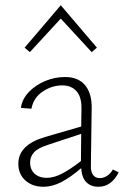

<svg xmlns="http://www.w3.org/2000/svg" viewBox="-20 -709 482 733"><path d="M433 -51Q421 -26 401.5 -11Q382 4 356 4Q326 4 309 -14Q292 -32 290 -67Q249 -32 214.5 -14Q180 4 145 4Q104 4 77 -20Q50 -44 50 -84Q50 -156 152 -186L290 -226L291 -292Q292 -339 272 -361Q252 -383 218 -383Q178 -383 143 -359.5Q108 -336 100 -294L60 -297Q64 -330 89.5 -357Q115 -384 152 -399.5Q189 -415 228 -415Q279 -415 305 -383.5Q331 -352 330 -296L327 -78Q326 -54 335 -41.5Q344 -29 361 -29Q375 -29 388.5 -37.5Q402 -46 411 -62ZM158 -30Q185 -30 215.5 -45.5Q246 -61 289 -94L290 -198L163 -156Q125 -144 110 -127.5Q95 -111 95 -89Q95 -61 112.5 -45.5Q130 -30 158 -30ZM74 -527 212 -689 350 -527 330 -510 212 -638 94 -510Z"/></svg>

Font: Ysabeau Light
Style: Regular
Weight: 300
Designer: Christian Thalmann (Catharsis Fonts)
Version: Version 0.003